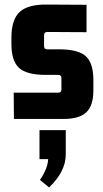

<svg xmlns="http://www.w3.org/2000/svg" viewBox="-20 -520 449 841"><path d="M259 1H41L40 -114H235Q249 -114 249 -128V-178Q249 -192 235 -192H180Q97 -192 63.5 -222.5Q30 -253 30 -328V-355Q30 -434 66 -467.5Q102 -501 185 -500L359 -499V-379L187 -380Q173 -380 173 -366V-318Q173 -304 187 -304H239Q322 -304 355.5 -274Q389 -244 389 -169V-124Q389 -57 358 -28Q327 1 259 1ZM153 177V50H268V157Q268 231 195 301L155 268Q189 219 191 177Z"/></svg>

Font: Gemunu Libre ExtraBold
Style: Regular
Weight: 800
Designer: Puspanada Ekanayake, Sola Matas, Pathum Egodawatta, Kosala Senevirathne
Foundry: mooniak
Version: Version 1.100